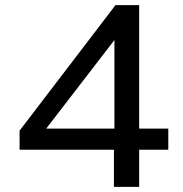

<svg xmlns="http://www.w3.org/2000/svg" viewBox="-20 -725 711 745"><path d="M422 0V-144H56V-218L428 -705H520V-226H633V-144H520V0ZM424 -226V-593H442L140 -201L136 -226Z"/></svg>

Font: Nunito Sans 10pt SemiExpanded Medium
Style: Regular
Weight: 500
Width: 6
Designer: Vernon Adams
Foundry: Vernon Adams
Version: Version 3.101;gftools[0.9.27]